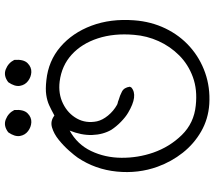

<svg xmlns="http://www.w3.org/2000/svg" viewBox="-65 -735 856 766"><g transform="rotate(-90 363.0 -352.0)"><path d="M331 55Q271 51 221.5 22.5Q172 -6 136.5 -51Q101 -96 81 -151Q53 -228 61.5 -314Q70 -400 117 -470Q126 -483 145 -504.5Q164 -526 188 -545.5Q212 -565 237.5 -572.5Q263 -580 285 -563Q286 -564 289 -565Q309 -576 326.5 -584Q344 -592 367.5 -595.5Q391 -599 426 -595Q503 -587 559 -539Q615 -491 643.5 -415Q672 -339 665 -245Q660 -177 632.5 -120Q605 -63 559.5 -22.5Q514 18 455.5 38.5Q397 59 331 55ZM325 1Q388 8 438.5 -10.5Q489 -29 525 -65Q561 -101 582 -147.5Q603 -194 607 -245Q614 -325 593 -389.5Q572 -454 528 -494Q484 -534 421 -542Q372 -548 332.5 -528.5Q293 -509 273 -473Q253 -437 262 -393Q267 -371 285 -349Q303 -327 328 -313Q332 -311 333 -311Q338 -310 341 -309Q344 -308 349 -306Q364 -302 380.5 -293.5Q397 -285 400 -262L397 -256Q365 -228 296 -269Q279 -279 260 -297.5Q241 -316 228 -336Q209 -369 207.5 -412Q206 -455 225 -502Q170 -472 143.5 -416.5Q117 -361 116.5 -295.5Q116 -230 137 -169Q160 -103 207.5 -54.5Q255 -6 325 1ZM258 -655Q239 -656 223 -668Q207 -680 203.5 -700.5Q200 -721 218 -747Q244 -767 269.5 -757Q295 -747 307 -723Q310 -686 294 -670Q278 -654 258 -655ZM458 -655Q439 -656 423 -668Q407 -680 403.5 -700.5Q400 -721 418 -747Q444 -767 469.5 -757Q495 -747 507 -723Q510 -686 494 -670Q478 -654 458 -655Z"/></g></svg>

Font: Yuji Hentaigana Akebono
Style: Regular
Weight: 400
Designer: Kataoka Yuji
Foundry: Kinuta Font Factory
Version: Version 3.002